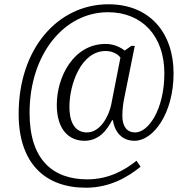

<svg xmlns="http://www.w3.org/2000/svg" viewBox="-20 -734 885 896"><path d="M381 142C493 142 577 92 636 44L617 16C565 58 489 103 388 103C227 103 118 12 118 -207C118 -482 280 -677 484 -677C642 -677 747 -567 747 -392C747 -224 673 -116 611 -116C573 -116 551 -143 551 -193C551 -218 554 -249 560 -277L609 -520H593L562 -498C543 -513 511 -529 473 -529C323 -529 245 -375 245 -245C245 -129 302 -77 374 -77C441 -77 479 -126 503 -173H507C516 -115 551 -77 608 -77C695 -77 790 -204 790 -392C790 -577 682 -714 486 -714C249 -714 67 -506 67 -203C67 30 192 142 381 142ZM386 -116C337 -116 304 -152 304 -236C304 -340 358 -496 473 -496C505 -496 531 -481 542 -465L499 -246C488 -192 448 -116 386 -116Z"/></svg>

Font: Noto Serif Thai SemiCondensed Light
Style: Regular
Weight: 300
Width: 4
Designer: Monotype Design Team
Foundry: Monotype Imaging Inc.
Version: Version 2.002